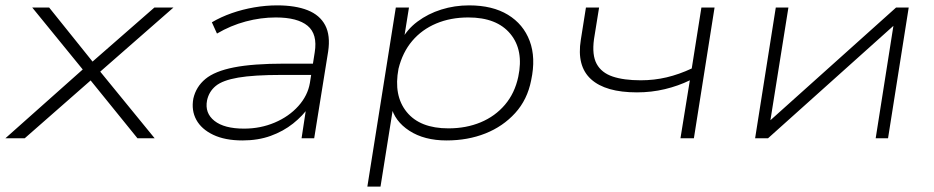

<svg xmlns="http://www.w3.org/2000/svg" viewBox="-23 -515 3479 715"><path d="M-3 0 296 -266 300 -238 97 -487H160L327 -279H314L552 -487H623L342 -241L339 -262L553 0H489L310 -221L322 -222L69 0Z M880 8Q815 8 771 -13Q727 -34 708 -69Q689 -104 697 -148Q707 -192 742 -221Q777 -250 848 -264Q919 -278 1036 -278H1157L1150 -236H1026Q922 -236 864 -226Q806 -216 780.5 -195Q755 -174 748 -141Q739 -94 775.5 -65Q812 -36 886 -36Q947 -36 1000 -58.5Q1053 -81 1088 -120Q1123 -159 1131 -206L1149 -320Q1160 -388 1122.5 -419Q1085 -450 1004 -450Q948 -450 892 -435Q836 -420 785 -390L766 -432Q800 -452 840 -466Q880 -480 923.5 -487.5Q967 -495 1009 -495Q1077 -495 1122.5 -477Q1168 -459 1188 -421Q1208 -383 1199 -323L1147 0H1100L1118 -118L1129 -119Q1105 -84 1068.5 -55Q1032 -26 985 -9Q938 8 880 8Z M1345 180 1451 -487H1500L1480 -362H1470Q1492 -405 1531.5 -434.5Q1571 -464 1620.5 -479.5Q1670 -495 1724 -495Q1811 -495 1868.5 -460Q1926 -425 1949.5 -362.5Q1973 -300 1955 -216Q1941 -144 1895.5 -94Q1850 -44 1784.5 -18Q1719 8 1640 8Q1557 8 1501.5 -28Q1446 -64 1433 -121H1442L1394 180ZM1647 -37Q1713 -37 1767 -59.5Q1821 -82 1857.5 -125Q1894 -168 1907 -229Q1928 -328 1877.5 -389Q1827 -450 1721 -450Q1655 -450 1601.5 -427.5Q1548 -405 1512 -362.5Q1476 -320 1461 -259Q1442 -159 1491.5 -98Q1541 -37 1647 -37Z M2511 0 2546 -216Q2503 -195 2453 -183Q2403 -171 2349 -171Q2232 -171 2178 -220Q2124 -269 2140 -367L2159 -487H2208L2189 -369Q2181 -310 2199 -277Q2217 -244 2258.5 -230Q2300 -216 2363 -216Q2413 -216 2459.5 -227Q2506 -238 2553 -260L2589 -487H2638L2561 0Z M2789 0 2866 -487H2913L2845 -61H2839L3314 -487H3361L3284 0H3238L3305 -425H3311L2837 0Z"/></svg>

Font: Nunito Sans 10pt Expanded ExtraLight
Style: Italic
Weight: 250
Width: 7
Italic angle: -9°
Designer: Vernon Adams
Foundry: Vernon Adams
Version: Version 3.101;gftools[0.9.27]